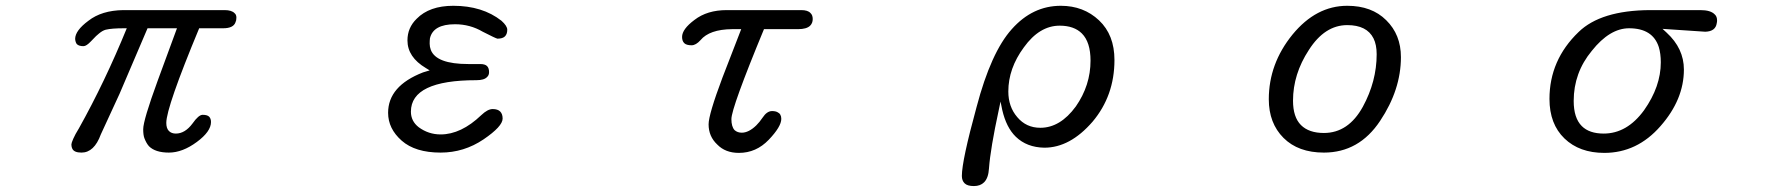

<svg xmlns="http://www.w3.org/2000/svg" viewBox="-20 -501 6040 650"><path d="M224.6 2Q230.5 15.6 255.9 15.6Q298.8 15.6 321.3 -45.9Q321.3 -46.9 384.8 -183.6L479.5 -405.3H579.1L513.7 -227.5Q464.8 -93.8 464.8 -63.5Q464.8 -43.9 468.8 -33.2Q475.6 -15.6 484.4 -5.9Q505.9 15.6 551.8 15.6Q597.7 15.6 646.5 -20.5Q694.3 -55.7 694.3 -87.9Q694.3 -99.6 688 -106Q681.6 -112.3 666 -112.3Q652.3 -112.3 631.8 -83Q606.4 -48.8 575.2 -48.8Q560.5 -48.8 551.8 -57.6Q543 -66.4 543 -85Q543 -137.7 654.3 -405.3H735.4Q770.5 -405.3 777.3 -425.8Q780.3 -431.6 780.3 -441.4Q780.3 -451.2 774.4 -456.1Q764.6 -466.8 740.2 -466.8H397.5Q324.2 -465.8 279.3 -430.7Q234.4 -397.5 234.4 -369.1Q235.4 -357.4 240.2 -351.6Q247.1 -344.7 262.7 -344.7Q272.5 -344.7 288.1 -361.3Q300.8 -375 305.2 -378.9Q309.6 -382.8 315.4 -387.7Q327.1 -397.5 337.9 -400.4Q358.4 -405.3 399.4 -405.3H409.2Q335 -223.6 247.1 -66.4Q234.4 -45.9 228 -31.2Q221.7 -16.6 221.7 -12.2Q221.7 -7.8 222.2 -5.9Q222.7 -3.9 223.1 -2Q223.6 0 224.6 2Z M1371.1 -123Q1371.1 -229.5 1592.8 -229.5Q1619.1 -229.5 1628.9 -240.2Q1635.7 -246.1 1635.7 -256.8Q1635.7 -270.5 1628.9 -277.3Q1622.1 -284.2 1605.5 -284.2H1565.4Q1457 -284.2 1438.5 -332Q1434.6 -342.8 1434.6 -353Q1434.6 -363.3 1435.5 -371.1Q1446.3 -418.9 1520.5 -418.9Q1571.3 -418.9 1614.3 -393.6Q1658.2 -371.1 1664.1 -370.1Q1681.6 -370.1 1689.5 -377.9Q1697.3 -385.7 1697.3 -400.4Q1697.3 -413.1 1677.7 -430.7Q1613.3 -481.4 1514.6 -481.4Q1433.6 -481.4 1390.6 -437.5Q1359.4 -407.2 1359.4 -364.3Q1359.4 -307.6 1421.9 -270.5L1434.6 -262.7L1412.1 -255.9Q1293.9 -210 1293.9 -119.1Q1293.9 -65.4 1339.8 -24.9Q1385.7 15.6 1471.7 15.6Q1550.8 15.6 1617.2 -29.3Q1681.6 -73.2 1681.6 -99.6Q1681.6 -115.2 1673.3 -123.5Q1665 -131.8 1647.9 -131.8Q1630.9 -131.8 1609.4 -111.3Q1541 -45.9 1471.7 -45.9Q1430.7 -45.9 1397.5 -70.3Q1371.1 -90.8 1371.1 -123Z M2625 -98.6Q2625 -115.2 2612.3 -121.1Q2605.5 -125 2593.8 -125Q2576.2 -125 2561.5 -102.5Q2551.8 -87.9 2540 -76.2Q2514.6 -51.8 2491.2 -51.8Q2476.6 -51.8 2466.8 -60.5Q2456.1 -72.3 2456.1 -97.7Q2456.1 -135.7 2566.4 -402.3H2681.6Q2710.9 -402.3 2722.7 -414.1Q2731.4 -422.9 2731.4 -436.5Q2731.4 -450.2 2723.6 -457Q2714.8 -466.8 2692.4 -466.8H2440.4Q2374 -466.8 2331.1 -433.6Q2289.1 -402.3 2289.1 -376Q2289.1 -362.3 2296.4 -355Q2303.7 -347.7 2321.3 -347.7Q2335.9 -347.7 2351.6 -365.2Q2381.8 -401.4 2458 -402.3H2480.5H2489.3L2425.8 -238.3Q2378.9 -113.3 2378.9 -80.1Q2378.9 -39.1 2408.2 -11.7Q2435.5 16.6 2481.4 16.6Q2540 16.6 2582.5 -27.8Q2625 -72.3 2625 -98.6Z M3236.3 94.7Q3236.3 110.4 3245.6 119.6Q3254.9 128.9 3276.9 128.9Q3298.8 128.9 3311.5 116.2Q3326.2 101.6 3328.1 69.3Q3333 2 3361.3 -128.9L3367.2 -157.2L3373 -128.9Q3386.7 -69.3 3418.9 -38.1Q3456.1 -2 3515.6 -1Q3602.5 -1 3678.7 -88.9Q3752.9 -176.8 3752.9 -297.9Q3752.9 -382.8 3700.7 -432.1Q3648.4 -481.4 3571.3 -481.4Q3475.6 -481.4 3405.3 -402.3Q3335 -324.2 3286.1 -138.7Q3236.3 43 3236.3 94.7ZM3502 -68.4Q3454.1 -68.4 3423.8 -104.5Q3393.6 -139.6 3393.6 -191.4Q3393.6 -269.5 3446.3 -340.8Q3499 -414.1 3567.4 -414.1Q3616.2 -414.1 3642.6 -387.7Q3671.9 -358.4 3671.9 -295.9Q3671.9 -211.9 3622.1 -140.6Q3569.3 -68.4 3502 -68.4Z M4461.9 15.6Q4581.1 15.6 4652.3 -91.8Q4722.7 -197.3 4722.7 -307.6Q4722.7 -383.8 4672.9 -432.6Q4624 -481.4 4541 -481.4Q4435.5 -481.4 4355.5 -383.8Q4275.4 -285.2 4275.4 -165Q4275.4 -84 4325.2 -34.2Q4375 15.6 4461.9 15.6ZM4461.9 -50.8Q4411.1 -50.8 4384.3 -77.6Q4357.4 -104.5 4357.4 -160.2Q4357.4 -250 4411.1 -332Q4464.8 -416 4541 -416Q4607.4 -416 4629.9 -371.1Q4640.6 -349.6 4640.6 -317.4Q4640.6 -225.6 4593.8 -139.6Q4544.9 -50.8 4461.9 -50.8Z M5411.1 16.6Q5522.5 16.6 5601.6 -74.2Q5680.7 -164.1 5680.7 -265.6Q5680.7 -336.9 5622.1 -390.6L5608.4 -403.3L5752.9 -393.6Q5788.1 -394.5 5792 -422.9Q5793 -426.8 5793 -431.6Q5793 -445.3 5785.2 -452.1Q5771.5 -466.8 5736.3 -466.8H5565.4Q5399.4 -465.8 5324.2 -392.6Q5225.6 -297.9 5225.6 -166Q5225.6 -81.1 5276.4 -32.2Q5327.1 16.6 5411.1 16.6ZM5409.2 -48.8Q5360.4 -48.8 5335 -74.2Q5307.6 -101.6 5307.6 -159.2Q5307.6 -254.9 5369.1 -329.1Q5429.7 -405.3 5495.1 -405.3Q5575.2 -405.3 5595.7 -341.8Q5602.5 -319.3 5602.5 -290Q5602.5 -208 5545.9 -127.9Q5488.3 -48.8 5409.2 -48.8Z"/></svg>

Font: FakePearl
Style: Light
Weight: 350
Version: Version 1.2